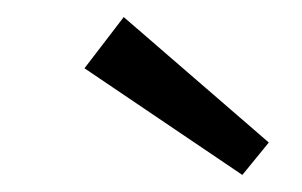

<svg xmlns="http://www.w3.org/2000/svg" viewBox="-20 -743 354 225"><path d="M295 -576 264 -538 79 -663 125 -723Z"/></svg>

Font: Exo 2.0
Style: Italic
Weight: 400
Italic angle: -8°
Designer: Natanael Gama
Version: Version 1.001;PS 001.001;hotconv 1.0.70;makeotf.lib2.5.58329